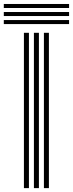

<svg xmlns="http://www.w3.org/2000/svg" viewBox="-70 -969 376 989"><path d="M156.2 0V-800H181.9V0ZM53.2 0V-800H79V0ZM104.7 0V-800H130.4V0ZM-50.4 -927.8V-948.5H285.8V-927.8ZM-50.4 -845V-865.7H285.8V-845ZM-50.4 -886.4V-907.1H285.8V-886.4Z"/></svg>

Font: Big Shoulders Inline Text SC Thin
Style: Regular
Weight: 100
Designer: Patric King
Foundry: XO Type Co
Version: Version 2.002